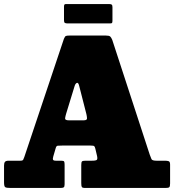

<svg xmlns="http://www.w3.org/2000/svg" viewBox="-20 -931 862 951"><path d="M0 -28.5V-110.5Q0 -123.5 4.5 -129.2Q9 -135 23 -135H80.5Q93 -135 95 -140.2Q97 -145.5 100.5 -153.5L296.5 -738.5Q301.5 -750.5 306.2 -752.8Q311 -755 328 -755H503Q520.5 -755 525.8 -750.2Q531 -745.5 536 -733.5L721.5 -165.5Q727 -151.5 730.2 -143.2Q733.5 -135 755 -135H796Q809 -135 815.8 -132.5Q822.5 -130 822.5 -115.5V-22.5Q822.5 -7.5 818.5 -3.8Q814.5 0 800 0H403Q388 0 385.2 -4.8Q382.5 -9.5 382.5 -24.5V-113.5Q382.5 -128 386.2 -131.5Q390 -135 404 -135H436Q456 -135 460 -139.8Q464 -144.5 460.5 -159.5L452.5 -193.5Q450 -204 446.8 -207Q443.5 -210 429 -210H287Q272 -210 265.5 -209.2Q259 -208.5 256 -197.5L244 -156.5Q240.5 -144.5 242.8 -139.8Q245 -135 256.5 -135H283.5Q295.5 -135 297.8 -130.8Q300 -126.5 300 -114.5V-18.5Q300 -6 295.5 -3Q291 0 279.5 0H33Q12 0 6 -3.8Q0 -7.5 0 -28.5ZM349.5 -504.5 307.5 -367.5Q304 -356 302.5 -345.5Q301 -335 321 -335H394Q411.5 -335 411 -345Q410.5 -355 408 -365.5L372 -506.5Q367.5 -524 360.2 -520.2Q353 -516.5 349.5 -504.5ZM297 -831V-897.5Q297 -904.5 298.8 -907.8Q300.5 -911 307 -911H520Q529.5 -911 533.2 -908.2Q537 -905.5 537 -895.5V-830Q537 -822 535.5 -818.5Q534 -815 526 -815H314.5Q305 -815 301 -817.8Q297 -820.5 297 -831Z"/></svg>

Font: Besley* Narrow Fatface
Style: Regular
Weight: 900
Width: 4
Designer: Owen Earl
Foundry: indestructible type*
Version: Version 3.000; ttfautohint (v1.8.3)